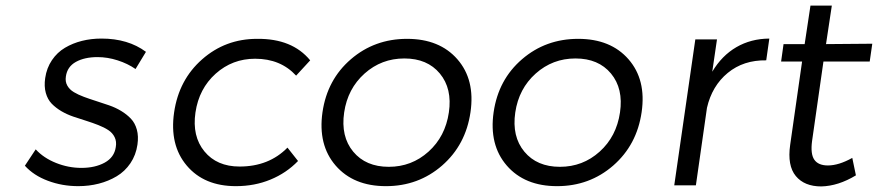

<svg xmlns="http://www.w3.org/2000/svg" viewBox="-20 -669 3168 693"><path d="M69.8 -70.8 108.9 -129.9Q137.7 -98.6 182.4 -80.8Q227.1 -63 273.9 -63Q323.2 -63 357.9 -82Q392.6 -101.1 397.9 -138.2Q401.4 -158.2 393.8 -173.8Q386.2 -189.5 370.8 -199.5Q355.5 -209.5 335 -217.5Q314.5 -225.6 291.3 -232.9Q268.1 -240.2 244.9 -248Q221.7 -255.9 201.4 -267.8Q181.2 -279.8 166.5 -294.9Q151.9 -310.1 145.3 -333.7Q138.7 -357.4 143.1 -387.2Q148.4 -423.8 167.5 -451.9Q186.5 -480 214.6 -496.6Q242.7 -513.2 275.9 -521.5Q309.1 -529.8 346.2 -529.8Q442.4 -529.8 506.8 -481.9L469.2 -419.9Q440.9 -439.5 404.5 -451.2Q368.2 -462.9 332 -462.9Q285.2 -462.9 253.9 -445.6Q222.7 -428.2 217.8 -393.1Q214.8 -374.5 222.9 -360.1Q231 -345.7 246.6 -336.4Q262.2 -327.1 283.2 -319.3Q304.2 -311.5 327.4 -304.2Q350.6 -296.9 373.8 -288.8Q397 -280.8 417.2 -268.6Q437.5 -256.3 452.4 -240.7Q467.3 -225.1 473.9 -201.2Q480.5 -177.2 476.1 -147Q470.7 -109.4 450.7 -79.8Q430.7 -50.3 401.1 -32.7Q371.6 -15.1 336.4 -6.1Q301.3 2.9 262.2 2.9Q204.6 2.9 153.1 -16.4Q101.6 -35.6 69.8 -70.8Z M907.7 -528.8Q1034.7 -530.3 1099.6 -451.2L1048.8 -396Q992.7 -457 900.9 -457Q818.8 -457 758.5 -403.1Q698.2 -349.1 685.5 -263.2Q672.9 -177.2 717.8 -122.6Q762.7 -67.9 844.7 -67.9Q950.7 -67.9 1017.6 -136.2L1055.7 -87.9Q1013.7 -44.4 956.3 -20.8Q898.9 2.9 831.5 2.9Q716.8 2.9 654.1 -71.3Q591.3 -145.5 608.4 -263.2Q625.5 -380.9 709.5 -454.8Q793.5 -528.8 907.7 -528.8Z M1144 -264.2Q1161.1 -381.8 1246.6 -455.3Q1332 -528.8 1449.2 -528.8Q1566.4 -528.8 1630.9 -455.1Q1695.3 -381.3 1678.2 -264.2Q1661.1 -146 1575.7 -71.5Q1490.2 2.9 1373 2.9Q1255.9 2.9 1191.4 -71.5Q1127 -146 1144 -264.2ZM1222.2 -263.2Q1209.5 -176.3 1254.9 -121.6Q1300.3 -66.9 1383.3 -66.9Q1465.8 -66.9 1526.6 -121.6Q1587.4 -176.3 1600.1 -263.2Q1612.8 -349.1 1567.6 -403.6Q1522.5 -458 1439.5 -458Q1356.9 -458 1295.9 -403.6Q1234.9 -349.1 1222.2 -263.2Z M1761.7 -264.2Q1778.8 -381.8 1864.3 -455.3Q1949.7 -528.8 2066.9 -528.8Q2184.1 -528.8 2248.5 -455.1Q2313 -381.3 2295.9 -264.2Q2278.8 -146 2193.4 -71.5Q2107.9 2.9 1990.7 2.9Q1873.5 2.9 1809.1 -71.5Q1744.6 -146 1761.7 -264.2ZM1839.8 -263.2Q1827.1 -176.3 1872.6 -121.6Q1918 -66.9 2001 -66.9Q2083.5 -66.9 2144.3 -121.6Q2205.1 -176.3 2217.8 -263.2Q2230.5 -349.1 2185.3 -403.6Q2140.1 -458 2057.1 -458Q1974.6 -458 1913.6 -403.6Q1852.5 -349.1 1839.8 -263.2Z M2413.6 0 2489.7 -526.9H2567.9L2550.8 -410.2Q2585.4 -468.3 2637.9 -498.8Q2690.4 -529.3 2756.8 -529.8L2745.6 -451.2Q2663.6 -452.6 2606.7 -405.8Q2549.8 -358.9 2531.7 -279.8L2491.7 0Z M2799.3 -446.8 2808.1 -509.8H2884.3L2905.3 -648.9H2982.4L2961.4 -509.8L3128.4 -511.2L3119.1 -446.8H2952.1L2911.1 -160.2Q2904.8 -113.3 2919.2 -92.5Q2933.6 -71.8 2968.3 -71.8Q3007.3 -71.8 3056.2 -99.1L3069.3 -36.1Q3005.9 2.4 2944.3 3.9Q2883.3 3.9 2852.3 -33.7Q2821.3 -71.3 2832 -146L2875 -446.8Z"/></svg>

Font: Trueno Light
Style: Italic
Weight: 300
Designer: Julieta Ulanovsky
Foundry: Julieta Ulanovsky
Version: Version 3.001b | FøM Fix